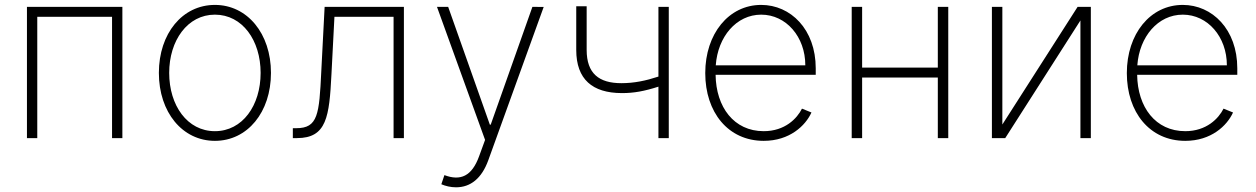

<svg xmlns="http://www.w3.org/2000/svg" viewBox="-20 -574 5222 798"><path d="M92 0H134.9V-504.3H445.7V0H488.6V-545.5H92Z M873.2 11.4C1008.2 11.4 1106.2 -107.2 1106.2 -271C1106.2 -434.7 1007.8 -553.6 873.2 -553.6C738.3 -553.6 640.3 -435 640.3 -271C640.3 -107.2 738.3 11.4 873.2 11.4ZM873.2 -28.8C758.5 -28.8 683.2 -135.7 683.2 -271C683.2 -405.5 759.2 -513.1 873.2 -513.1C987.6 -513.1 1063.2 -405.9 1063.2 -271C1063.2 -135.7 987.9 -28.8 873.2 -28.8Z M1197.1 0H1214.1C1338.1 0 1348.7 -89.1 1357.6 -265.3L1370 -504.3H1615.8V0H1658.7V-545.5H1329.2L1315.3 -276.6C1306.8 -98.4 1301.5 -41.2 1211.3 -41.2H1197.1Z M1875.4 204.5C1936.1 204.5 1982.2 166.9 2009.2 92.7L2239.7 -545.1L2192.8 -545.5L2019.5 -55.8H2016L1842.7 -545.5H1796.2L1996.1 7.5L1971.2 75.6C1941.4 158 1894.2 179.3 1827.1 153.8L1814.3 191.8C1831.3 199.2 1853.3 204.5 1875.4 204.5Z M2759.6 -545.5H2716.6V-255.7C2664.8 -238.6 2615.4 -228.3 2562.5 -228.3C2469.5 -228.3 2418.3 -268.5 2418.3 -366.5V-547.9H2375V-366.5C2375 -244 2442.5 -187.5 2563.9 -187.1C2614.7 -186.8 2658.7 -195.3 2716.6 -213.8V0H2759.6Z M3154.1 11.4C3261.7 11.4 3327.8 -51.5 3352.6 -106.5L3313.2 -122.5C3293 -82 3242.9 -28.8 3154.1 -28.8C3030.2 -28.8 2956 -128.9 2954.2 -263.1H3370.4V-290.1C3370.4 -452.1 3266 -553.6 3143.8 -553.6C3008.5 -553.6 2911.2 -433.2 2911.2 -270.2C2911.2 -107.6 3006 11.4 3154.1 11.4ZM2954.9 -302.6C2963.4 -421.5 3040.5 -513.1 3143.8 -513.1C3247.5 -513.1 3327.1 -420.8 3327.1 -302.6Z M3563.2 -545.5H3519.9V0H3563.2V-251.8H3877.8V0H3921.2V-545.5H3877.8V-293H3563.2Z M4146 -56.5V-545.5H4102.6V0H4158L4470.5 -489V0H4513.8V-545.5H4458.8Z M4906.2 11.4C5013.8 11.4 5079.9 -51.5 5104.8 -106.5L5065.3 -122.5C5045.1 -82 4995 -28.8 4906.2 -28.8C4782.3 -28.8 4708.1 -128.9 4706.3 -263.1H5122.5V-290.1C5122.5 -452.1 5018.1 -553.6 4896 -553.6C4760.7 -553.6 4663.4 -433.2 4663.4 -270.2C4663.4 -107.6 4758.2 11.4 4906.2 11.4ZM4707 -302.6C4715.6 -421.5 4792.6 -513.1 4896 -513.1C4999.6 -513.1 5079.2 -420.8 5079.2 -302.6Z"/></svg>

Font: Karasuma Gothic
Style: Thin
Weight: 200
Designer: Rasmus Andersson / Ryoko Ishizuka
Foundry: rsms
Version: Version 1.00